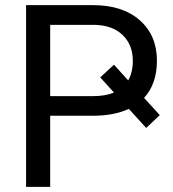

<svg xmlns="http://www.w3.org/2000/svg" viewBox="-20 -731 678 751"><path d="M176.3 -278.3V0H82V-710.9H344.2Q459.5 -710.9 526.6 -651.9Q593.8 -592.8 593.8 -493.7Q593.8 -402.8 543.5 -348.1L605 -280.8L551.8 -230.5L483.9 -305.2Q426.3 -278.3 344.2 -278.3ZM481.4 -416.5Q499.5 -448.2 499.5 -492.7Q499.5 -556.2 459.2 -594.5Q418.9 -632.8 348.1 -633.8H176.3V-355H344.2Q392.1 -355 425.8 -369.1L372.1 -428.2L425.8 -478Z"/></svg>

Font: Roboto
Style: Regular
Weight: 400
Designer: Google
Version: Version 2.001047; 2015